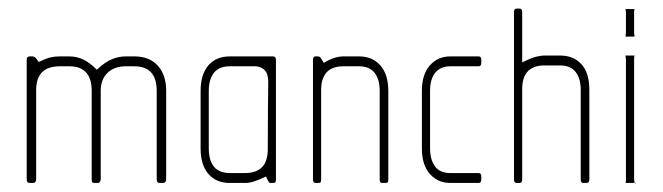

<svg xmlns="http://www.w3.org/2000/svg" viewBox="-20 -425 1539 446"><path d="M358 0H351Q344 0 344 -9V-214Q344 -271 292 -271H272Q246 -271 230 -256Q214 -241 214 -214V-9Q214 -5 212 -2.5Q210 0 208 0H200Q196 0 194.5 -1.5Q193 -3 193 -9V-214Q193 -271 141 -271H119Q64 -271 64 -216V-9Q64 0 56 0H49Q42 0 42 -9V-286Q42 -294 49 -294H56Q58 -294 61 -292Q64 -290 70 -281Q86 -289 96.5 -291.5Q107 -294 118 -294H141Q158 -294 173 -287Q188 -280 205 -263Q224 -281 240 -287.5Q256 -294 272 -294H292Q327 -294 346.5 -272.5Q366 -251 366 -214V-9Q366 0 358 0Z M614 0H608Q606 0 604.5 -2Q603 -4 598 -15Q581 -7 570 -3.5Q559 0 550 0H514Q482 0 464 -21Q446 -42 446 -80V-214Q446 -252 464 -273Q482 -294 514 -294H614Q621 -294 621 -286V-9Q621 -3 619.5 -1.5Q618 0 614 0ZM601 -251Q596 -268 575 -271H514Q489 -271 477 -256Q465 -241 465 -214V-81Q465 -23 514 -23H549Q602 -23 602 -78Q602 -148 602.5 -180Q603 -212 603 -224Q603 -231 603 -237.5Q603 -244 601 -251Z M875 0H868Q865 0 863.5 -1.5Q862 -3 862 -9V-214Q862 -241 850 -256Q838 -271 814 -271H778Q726 -271 726 -216V-9Q726 -3 724.5 -1.5Q723 0 720 0H713Q707 0 707 -9V-286Q707 -294 713 -294H720Q721 -294 723.5 -292Q726 -290 732 -279Q757 -294 778 -294H814Q845 -294 863.5 -273Q882 -252 882 -214V-9Q882 -3 880.5 -1.5Q879 0 875 0Z M1092 0H1026Q997 0 978.5 -21Q960 -42 960 -80V-214Q960 -252 978.5 -273Q997 -294 1026 -294H1092Q1098 -294 1098 -286V-279Q1098 -271 1092 -271H1026Q1003 -271 991 -256Q979 -241 979 -214V-81Q979 -54 990.5 -38.5Q1002 -23 1026 -23H1092Q1098 -23 1098 -15V-8Q1098 0 1092 0Z M1342 0H1335Q1329 0 1329 -8V-216Q1329 -243 1317 -258Q1305 -273 1281 -273H1245Q1193 -273 1193 -218V-8Q1193 0 1187 0H1180Q1174 0 1174 -8V-397Q1174 -405 1180 -405H1187Q1193 -405 1193 -397V-280Q1213 -290 1224.5 -293Q1236 -296 1245 -296H1281Q1312 -296 1330.5 -276Q1349 -256 1349 -216V-8Q1349 0 1342 0Z M1454 -404Q1453 -401 1453 -396V-349Q1453 -347 1453.5 -344.5Q1454 -342 1454 -340H1433Q1433 -342 1433.5 -344.5Q1434 -347 1434 -349V-396Q1434 -398 1433.5 -400Q1433 -402 1433 -404ZM1454 -296Q1453 -294 1453 -288V-8Q1453 -6 1453.5 -4Q1454 -2 1454 0Q1455 0 1456 1Q1457 2 1457 0H1433L1434 -4V-8V-288Q1434 -290 1433.5 -292Q1433 -294 1433 -296Z"/></svg>

Font: Chathura Light
Style: Regular
Weight: 300
Designer: Appaji Ambarisha Darbha
Foundry: Aditya Fonts
Version: Version 1.002 2016